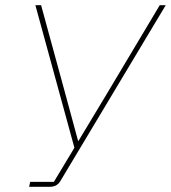

<svg xmlns="http://www.w3.org/2000/svg" viewBox="-20 -718 657 738"><path d="M92 0 96 -19H187L266 -150L116 -698H138L229 -365L280 -177H282L388 -353L594 -698H617L212 -22Q199 0 172 0Z"/></svg>

Font: IBM Plex Sans Thin
Style: Italic
Weight: 100
Italic angle: -11.31°
Designer: Mike Abbink, Paul van der Laan, Pieter van Rosmalen
Foundry: Bold Monday
Version: Version 3.0